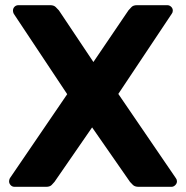

<svg xmlns="http://www.w3.org/2000/svg" viewBox="-20 -720 716 740"><path d="M36 0Q27 0 21 -6.5Q15 -13 15 -21Q15 -27 18 -33L239 -357L33 -667Q30 -673 30 -679Q30 -688 36 -694Q42 -700 51 -700H174Q187 -700 194.5 -693Q202 -686 207 -680L340 -481L475 -680Q480 -686 487 -693Q494 -700 508 -700H625Q633 -700 639.5 -694Q646 -688 646 -679Q646 -672 642 -667L436 -358L658 -33Q662 -28 662 -21Q662 -13 655.5 -6.5Q649 0 641 0H514Q500 0 492.5 -7Q485 -14 481 -19L335 -229L190 -19Q186 -14 179 -7Q172 0 158 0Z"/></svg>

Font: Fz Rubik SemBd
Style: Regular
Weight: 600
Designer: Hubert and Fischer
Foundry: Hubert and Fischer
Version: Vit hóa bi FontZin.com